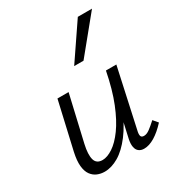

<svg xmlns="http://www.w3.org/2000/svg" viewBox="-171 -813 852 926"><g transform="rotate(-30 255.0 -350.0)"><path d="M142 6Q120 6 101 -2Q82 -10 69 -28Q56 -46 53 -76.5Q50 -107 60 -152L120 -414H182L123 -159Q111 -106 119 -77Q127 -48 161 -48Q187 -48 219 -69Q251 -90 283 -134Q315 -178 343 -247.5Q371 -317 390 -414H427Q403 -302 370 -222Q337 -142 298.5 -91.5Q260 -41 220 -17.5Q180 6 142 6ZM362 5Q345 5 333.5 -3.5Q322 -12 318.5 -29.5Q315 -47 320 -72L397 -414H448L377 -89Q372 -69 375 -59Q378 -49 392 -49Q407 -49 424 -61.5Q441 -74 464 -95L486 -69Q453 -33 421.5 -14Q390 5 362 5ZM268 -509 402 -706H481L320 -509Z"/></g></svg>

Font: Ysabeau Infant
Style: Italic
Weight: 400
Italic angle: -12°
Designer: Christian Thalmann (Catharsis Fonts)
Version: Version 2.001;gftools[0.9.30]; featfreeze: ss01,ss02,lnum